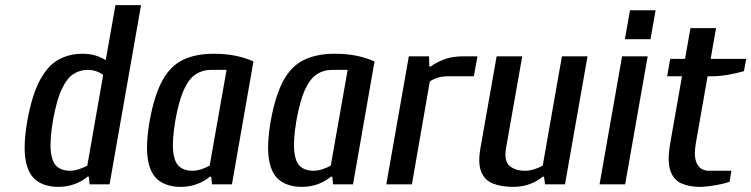

<svg xmlns="http://www.w3.org/2000/svg" viewBox="-20 -720 2935 750"><path d="M208 10Q157 10 123.5 -14Q90 -38 80 -95Q70 -152 87 -250Q105 -348 135 -405Q165 -462 207 -486Q249 -510 302 -510Q331 -510 353.5 -503Q376 -496 393 -485L431 -700H531L408 0H330L327 -30H322Q301 -12 271.5 -1Q242 10 208 10ZM252 -53Q271 -53 289.5 -59.5Q308 -66 321 -73L383 -427Q374 -435 357.5 -441Q341 -447 322 -447Q292 -447 266.5 -430.5Q241 -414 221 -371Q201 -328 187 -250Q174 -172 178.5 -129Q183 -86 202.5 -69.5Q222 -53 252 -53Z M686 10Q635 10 601.5 -14Q568 -38 558 -95Q548 -152 565 -250Q583 -348 614 -405Q645 -462 694.5 -486Q744 -510 814 -510Q861 -510 898.5 -502.5Q936 -495 970 -480L886 0H808L805 -30H800Q779 -12 749.5 -1Q720 10 686 10ZM730 -53Q749 -53 768 -59.5Q787 -66 799 -73L865 -447H803Q772 -447 745.5 -430.5Q719 -414 699 -371Q679 -328 665 -250Q652 -172 656.5 -129Q661 -86 680.5 -69.5Q700 -53 730 -53Z M1159 10Q1108 10 1074.5 -14Q1041 -38 1031 -95Q1021 -152 1038 -250Q1056 -348 1087 -405Q1118 -462 1167.5 -486Q1217 -510 1287 -510Q1334 -510 1371.5 -502.5Q1409 -495 1443 -480L1359 0H1281L1278 -30H1273Q1252 -12 1222.5 -1Q1193 10 1159 10ZM1203 -53Q1222 -53 1241 -59.5Q1260 -66 1272 -73L1338 -447H1276Q1245 -447 1218.5 -430.5Q1192 -414 1172 -371Q1152 -328 1138 -250Q1125 -172 1129.5 -129Q1134 -86 1153.5 -69.5Q1173 -53 1203 -53Z M1489 0 1577 -500H1656L1657 -460H1662Q1682 -475 1713.5 -487.5Q1745 -500 1790 -500H1845L1831 -422H1728Q1709 -422 1691.5 -417Q1674 -412 1659 -402L1589 0Z M1985 10Q1940 10 1907 -2.5Q1874 -15 1860 -48.5Q1846 -82 1857 -143L1920 -500H2020L1957 -143Q1948 -91 1970.5 -72Q1993 -53 2031 -53Q2050 -53 2069 -59.5Q2088 -66 2100 -73L2175 -500H2275L2187 0H2109L2105 -30H2100Q2079 -12 2049.5 -1Q2020 10 1985 10Z M2322 0 2410 -500H2510L2422 0ZM2421 -567 2441 -680H2541L2521 -567Z M2713 10Q2673 10 2642 -3.5Q2611 -17 2598.5 -53.5Q2586 -90 2598 -160L2644 -422H2586L2598 -490H2656L2677 -610H2777L2756 -490H2895L2886 -442Q2862 -435 2827 -428.5Q2792 -422 2759 -422H2744L2698 -160Q2691 -117 2697.5 -94Q2704 -71 2718 -62Q2732 -53 2747 -53H2837L2830 -10Q2817 -5 2795.5 -0.5Q2774 4 2752 7Q2730 10 2713 10Z"/></svg>

Font: Cuprum Medium
Style: Italic
Weight: 500
Italic angle: -10°
Version: Version 3.000